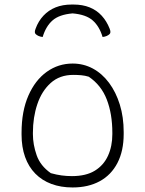

<svg xmlns="http://www.w3.org/2000/svg" viewBox="-20 -816 640 846"><path d="M300 -536Q348 -536 389 -514Q430 -492 460.5 -451Q491 -410 508 -355Q525 -300 525 -234V-226Q525 -151 497.5 -98Q470 -45 419.5 -17.5Q369 10 300 10Q248 10 206.5 -5.5Q165 -21 135.5 -51Q106 -81 90.5 -124.5Q75 -168 75 -223V-231Q75 -326 105 -394.5Q135 -463 186 -499.5Q237 -536 300 -536ZM303 -486Q243 -486 203.5 -450.5Q164 -415 144.5 -357Q125 -299 125 -231V-225Q125 -179 141.5 -132Q158 -85 204 -53Q229 -46 251.5 -43Q274 -40 297 -40Q359 -40 398 -64Q437 -88 456 -130Q475 -172 475 -225V-231Q475 -314 450.5 -377.5Q426 -441 371 -478Q355 -483 338 -484.5Q321 -486 303 -486ZM300 -757Q241 -752 211.5 -726Q182 -700 168 -653Q158 -654 150 -657.5Q142 -661 137 -666Q134 -669 133.5 -674.5Q133 -680 137 -690Q149 -723 171.5 -747Q194 -771 225 -783.5Q256 -796 296 -796H304Q344 -796 375 -783.5Q406 -771 428 -747Q450 -723 463 -690Q467 -680 466.5 -674.5Q466 -669 463 -666Q458 -661 450 -657.5Q442 -654 432 -653Q418 -700 388.5 -726Q359 -752 300 -757Z"/></svg>

Font: Recursive Monospace Casual Light
Style: Regular
Weight: 300
Version: Version 1.047